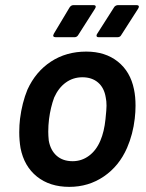

<svg xmlns="http://www.w3.org/2000/svg" viewBox="-20 -720 568 748"><path d="M60 -143Q55 -173 55 -205Q55 -232 58 -257Q66 -320 87 -371Q119 -441 178.5 -480Q238 -519 316 -519Q390 -519 439 -480Q488 -441 502 -372Q508 -344 508 -308Q508 -284 505 -258Q498 -197 475 -144Q444 -73 384.5 -32.5Q325 8 250 8Q174 8 124 -32Q74 -72 60 -143ZM371 -172Q386 -207 391 -256Q395 -294 395 -308Q395 -327 392 -340Q386 -378 362 -398.5Q338 -419 301 -419Q265 -419 236.5 -398.5Q208 -378 191 -340Q177 -302 171 -256Q168 -231 168 -207Q168 -192 170 -172Q177 -134 201 -113Q225 -92 263 -92Q298 -92 326.5 -113Q355 -134 371 -172ZM190 -589 251 -691Q257 -700 266 -700H344Q353 -700 353 -694Q353 -691 350 -686L285 -584Q280 -575 270 -575H197Q190 -575 188 -578.5Q186 -582 190 -589ZM356 -581Q356 -585 359 -589L424 -691Q426 -695 430.5 -697.5Q435 -700 439 -700H512Q521 -700 521 -694Q521 -691 518 -686L452 -583Q448 -575 437 -575H365Q356 -575 356 -581Z"/></svg>

Font: Barlow SemiBold
Style: Italic
Weight: 600
Italic angle: -7°
Designer: Jeremy Tribby
Foundry: Tribby Type
Version: Version 1.408